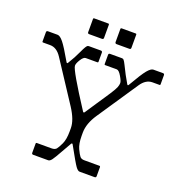

<svg xmlns="http://www.w3.org/2000/svg" viewBox="-158 -1040 1091 1171"><g transform="rotate(20 388.0 -454.5)"><path d="M699.2 -738.8H761.2Q771 -738.8 771 -729V-668.9Q771 -664.1 766.1 -664.1H720.2Q677.2 -664.1 646 -617.2L469.2 -354Q426.3 -290 425.8 -231.9V-210Q425.8 -158.2 439.9 -127.9Q454.1 -97.7 463.9 -85.9Q473.6 -74.7 494.1 -75.2H590.8Q595.7 -75.2 596.2 -69.8V-9.8Q596.2 0 585.9 0H488.8Q477.5 0 462.9 -20Q448.2 -40 392.1 -142.1Q387.2 -149.9 381.8 -142.1Q370.6 -123 344.7 -77.1Q319.3 -31.2 307.6 -15.6Q295.9 0 285.2 0H188Q178.2 0 178.2 -9.8V-69.8Q178.2 -74.7 183.1 -75.2H279.8Q299.8 -75.2 310.1 -85.9Q319.8 -97.7 334 -127.9Q348.1 -158.2 348.1 -210V-231.9Q348.1 -283.7 301.8 -355L129.9 -617.2Q99.1 -664.1 56.2 -664.1H9.8Q4.9 -664.1 4.9 -668.9V-729Q4.9 -738.8 15.1 -738.8H77.1Q93.3 -738.8 115.2 -711.9Q137.2 -685.1 186 -600.1Q190.9 -592.3 195.8 -600.1Q224.1 -645.5 244.1 -689.9Q264.2 -734.4 273.9 -737.8Q276.9 -738.8 280.8 -738.8H357.9Q367.7 -738.8 368.2 -729V-668.9Q368.2 -664.1 362.8 -664.1H287.1Q272.9 -664.1 256.8 -638.2Q240.7 -612.3 241.2 -598.1Q241.2 -570.3 383.8 -351.1Q385.7 -348.1 388.7 -348.1Q391.6 -348.1 394 -351.1Q416 -385.3 445.8 -429.2Q475.6 -473.1 500.5 -511.2Q525.4 -549.3 531.2 -564.9Q537.1 -580.1 537.1 -592.8Q537.1 -605.5 520 -634.3Q502.9 -663.6 488.8 -664.1H413.1Q408.2 -664.1 408.2 -668.9V-729Q408.2 -738.8 418 -738.8H495.1Q503.4 -738.8 507.3 -733.4Q511.7 -728 514.6 -722.7Q517.6 -717.3 523.9 -705.1Q550.3 -649.9 580.1 -600.1Q585 -592.3 589.8 -600.1Q638.7 -685.1 661.1 -711.9Q683.6 -738.8 699.2 -738.8ZM430.2 -909.2H522.9Q527.8 -909.2 527.8 -903.8V-817.9Q527.8 -808.1 518.1 -808.1H435.1Q425.3 -808.1 424.8 -817.9V-903.8Q425.3 -909.2 430.2 -909.2ZM252 -909.2H345.2Q350.1 -909.2 350.1 -903.8V-817.9Q350.1 -808.1 339.8 -808.1H256.8Q247.1 -808.1 247.1 -817.9V-903.8Q247.1 -909.2 252 -909.2Z"/></g></svg>

Font: BrevierViennese-Regular
Style: Regular
Weight: 400
Designer: Johannes Lang & Ellmer Stefan
Foundry: Johannes Lang & Ellmer Stefan
Version: Version 1.001;PS 001.001;hotconv 1.0.70;makeotf.lib2.5.58329